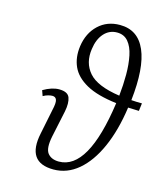

<svg xmlns="http://www.w3.org/2000/svg" viewBox="-116 -859 821 956"><g transform="rotate(15 295.0 -380.5)"><path d="M249 10Q109 10 142 -147L168 -275Q177 -313 172 -328Q167 -343 150 -343Q142 -343 129.5 -340Q117 -337 103 -329L93 -357Q115 -370 135.5 -376.5Q156 -383 174 -383Q219 -383 229 -356Q239 -329 230 -284L201 -147Q188 -83 207 -59Q226 -35 265 -35Q416 -35 466 -390Q366 -402 309.5 -433.5Q253 -465 232 -511.5Q211 -558 219 -617Q229 -687 273.5 -729Q318 -771 384 -771Q477 -771 515.5 -682.5Q554 -594 535 -424Q561 -422 590 -422L585 -382Q556 -383 529 -384Q512 -263 472.5 -174.5Q433 -86 376 -38Q319 10 249 10ZM279 -619Q268 -546 311 -496.5Q354 -447 471 -430Q477 -486 477 -539.5Q477 -593 468 -636.5Q459 -680 437.5 -705.5Q416 -731 380 -731Q340 -731 313 -701Q286 -671 279 -619Z"/></g></svg>

Font: Noto Serif ExtraCondensed Light
Style: Italic
Weight: 300
Width: 2
Italic angle: -12°
Designer: Monotype Design Team
Foundry: Monotype Imaging Inc.
Version: Version 2.014; ttfautohint (v1.8.4.7-5d5b)